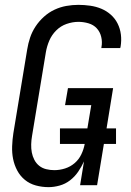

<svg xmlns="http://www.w3.org/2000/svg" viewBox="-20 -763 540 791"><path d="M180 8Q153 8 127.5 1Q102 -6 82.5 -22Q63 -38 51 -60.5Q39 -83 34 -108Q29 -133 30 -160.5Q31 -188 35 -214L92 -559Q96 -584 104 -608Q112 -632 126.5 -654Q141 -676 161 -694Q181 -712 204.5 -723Q228 -734 253 -738.5Q278 -743 303 -743Q327 -743 351.5 -739.5Q376 -736 397.5 -727Q419 -718 436.5 -702.5Q454 -687 464.5 -666Q475 -645 478 -621Q481 -597 477 -572Q476 -570 476 -568Q476 -566 475 -565H397Q398 -566 398 -567Q398 -568 398 -569Q402 -590 397 -611Q392 -632 378.5 -646.5Q365 -661 344.5 -667Q324 -673 303 -673Q279 -673 254.5 -664.5Q230 -656 211.5 -637.5Q193 -619 183 -595.5Q173 -572 169 -548L112 -203Q109 -186 108.5 -168.5Q108 -151 111 -135Q114 -119 121.5 -104.5Q129 -90 141.5 -80Q154 -70 170.5 -66Q187 -62 204 -62Q226 -62 248 -69Q270 -76 287.5 -91Q305 -106 315 -127Q325 -148 329 -170H227V-234H340L356 -330H248L260 -400H446L419 -234H458V-170H408L380 0H310L326 -98Q316 -76 302 -55.5Q288 -35 268.5 -20Q249 -5 225.5 1.5Q202 8 180 8Z"/></svg>

Font: Iosevka Curly Oblique
Style: Regular
Weight: 400
Italic angle: -9°
Monospace: yes
Designer: Belleve Invis
Foundry: Belleve Invis
Version: Version 11.1.0; ttfautohint (v1.8.3)